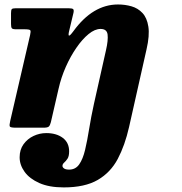

<svg xmlns="http://www.w3.org/2000/svg" viewBox="-20 -556 794 836"><path d="M47.5 -520H279.5Q294.5 -520 298.5 -516.2Q302.5 -512.5 300 -500.5L281.5 -423Q276.5 -403 280.2 -401Q284 -399 299.5 -420Q384 -536.5 494 -536.5Q524.5 -536.5 552.5 -528.5Q580.5 -520.5 600.2 -499.5Q620 -478.5 626 -440Q632 -401.5 618 -341L542 -3Q524 76.5 492.8 135.8Q461.5 195 405.5 227.5Q349.5 260 257.5 260Q194 260 151.2 241Q108.5 222 87 192Q65.5 162 65.5 129Q65.5 95.5 82.5 72Q99.5 48.5 126 36Q152.5 23.5 181.5 23.5Q225.5 23.5 253.2 44.2Q281 65 281 103Q281 124.5 273.8 135.2Q266.5 146 259.2 152.2Q252 158.5 252 166.5Q252 172.5 259 177.5Q266 182.5 281 182.5Q309 182.5 325 159.5Q341 136.5 350.5 96.5Q360 56.5 368.2 5Q376.5 -46.5 389 -103.5L441.5 -337.5Q451.5 -381 448.5 -405.5Q445.5 -430 418 -430Q393 -430 365.8 -407.8Q338.5 -385.5 312.8 -348.2Q287 -311 266.5 -264.8Q246 -218.5 235 -169.5L201.5 -24Q198 -10 192.5 -5Q187 0 169.5 0H50Q25.5 0 22.8 -5.2Q20 -10.5 24.5 -29.5L111 -403Q115 -420 111.8 -424.2Q108.5 -428.5 87 -428.5H50Q35 -428.5 31.5 -433Q28 -437.5 28 -451.5V-498.5Q28 -512 31.2 -516Q34.5 -520 47.5 -520Z"/></svg>

Font: Besley* Heavy
Style: Italic
Weight: 800
Italic angle: -13°
Designer: Owen Earl
Foundry: indestructible type*
Version: Version 3.000; ttfautohint (v1.8.3)